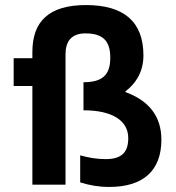

<svg xmlns="http://www.w3.org/2000/svg" viewBox="-20 -730 697 759"><path d="M318 -598C388 -598 416 -567 416 -502C416 -431 382 -405 310 -405V-294C426 -294 487 -252 487 -184C487 -129 462 -101 398 -101C362 -101 328 -107 297 -116V-9C336 3 370 9 412 9C547 9 618 -56 618 -178C618 -270 569 -332 476 -366V-369C512 -396 547 -441 547 -511C547 -644 470 -710 320 -710C173 -710 108 -645 108 -525V-500H34V-390H108V0H239V-515C239 -564 260 -598 318 -598Z"/></svg>

Font: LT Wave Alt Bold
Style: Regular
Weight: 700
Designer: Daniel Lyons
Version: Version 2.5 (Glyphs App)